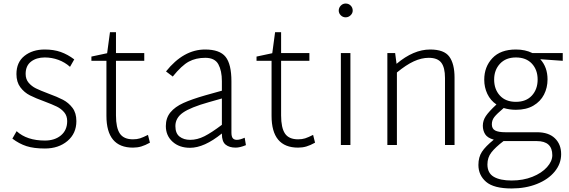

<svg xmlns="http://www.w3.org/2000/svg" viewBox="-20 -820 3216 1086"><path d="M50 -36 74 -78Q132 -25 234 -25Q290 -25 325 -54.5Q360 -84 360 -135Q360 -165 343 -185Q326 -205 301.5 -217Q277 -229 232 -246Q182 -264 149.5 -280.5Q117 -297 95 -326.5Q73 -356 73 -401Q73 -468 118.5 -504Q164 -540 233 -540Q284 -540 323.5 -526Q363 -512 400 -484L376 -442Q347 -468 310 -481.5Q273 -495 233 -495Q186 -495 155.5 -471.5Q125 -448 125 -402Q125 -372 142 -352Q159 -332 183.5 -320Q208 -308 253 -291Q305 -272 336.5 -255.5Q368 -239 390 -210Q412 -181 412 -135Q412 -65 361.5 -22.5Q311 20 234 20Q171 20 129.5 6.5Q88 -7 50 -36Z M828 -13Q801 2 779 8.5Q757 15 732 15Q582 15 582 -165V-476H497V-500L586 -519L602 -638H636V-520H796V-476H636V-167Q636 -97 658 -64.5Q680 -32 732 -32Q755 -32 772 -37.5Q789 -43 817 -57Z M1371 1Q1337 15 1313 15Q1277 15 1256 -2Q1235 -19 1235 -63V-65Q1135 16 1055 16Q994 16 956 -18.5Q918 -53 918 -107Q918 -153 944 -184.5Q970 -216 1017.5 -237.5Q1065 -259 1142 -281L1235 -307V-361Q1235 -420 1215 -456.5Q1195 -493 1141 -493Q1088 -493 1048 -471.5Q1008 -450 957 -387L919 -416Q1018 -540 1140 -540Q1223 -540 1256 -498.5Q1289 -457 1289 -360V-70Q1289 -48 1296.5 -38.5Q1304 -29 1320 -29Q1337 -29 1364 -41ZM1235 -114V-263L1161 -242Q1058 -213 1015 -183Q972 -153 972 -107Q972 -66 995.5 -47.5Q1019 -29 1056 -29Q1096 -29 1136.5 -49.5Q1177 -70 1235 -114Z M1762 -13Q1735 2 1713 8.5Q1691 15 1666 15Q1516 15 1516 -165V-476H1431V-500L1520 -519L1536 -638H1570V-520H1730V-476H1570V-167Q1570 -97 1592 -64.5Q1614 -32 1666 -32Q1689 -32 1706 -37.5Q1723 -43 1751 -57Z M1896 -760Q1896 -776 1907.5 -788Q1919 -800 1935 -800Q1952 -800 1963.5 -788.5Q1975 -777 1975 -760Q1975 -745 1963 -733.5Q1951 -722 1935 -722Q1919 -722 1907.5 -733.5Q1896 -745 1896 -760ZM1908 -520H1962V0H1908Z M2551 -381V0H2497V-379Q2497 -438 2476 -465.5Q2455 -493 2405 -493Q2364 -493 2320.5 -473Q2277 -453 2225 -410V0H2171V-520H2215L2223 -459Q2319 -540 2413 -540Q2492 -540 2521.5 -499.5Q2551 -459 2551 -381Z M3163 -476 3036 -485Q3077 -440 3077 -371Q3077 -324 3057 -285Q3037 -246 2997 -222.5Q2957 -199 2898 -199Q2862 -199 2829 -209Q2790 -176 2776 -158Q2762 -140 2762 -117Q2762 -92 2780.5 -82Q2799 -72 2839 -72H3018Q3083 -72 3118.5 -38Q3154 -4 3154 52Q3154 106 3117.5 150.5Q3081 195 3017 220.5Q2953 246 2874 246Q2773 246 2729.5 208.5Q2686 171 2686 113Q2686 69 2706 38.5Q2726 8 2773 -30Q2737 -40 2724 -61Q2711 -82 2711 -109Q2711 -138 2728 -163.5Q2745 -189 2788 -229Q2754 -252 2736.5 -289Q2719 -326 2719 -369Q2719 -442 2765 -491Q2811 -540 2898 -540Q2951 -540 2991 -520H3163ZM3021 -370Q3021 -425 2988.5 -460Q2956 -495 2898 -495Q2841 -495 2808 -459.5Q2775 -424 2775 -370Q2775 -315 2807.5 -279.5Q2840 -244 2898 -244Q2956 -244 2988.5 -279.5Q3021 -315 3021 -370ZM3016 -22H2839H2828Q2782 13 2759.5 42Q2737 71 2737 110Q2737 159 2773 180Q2809 201 2874 201Q2939 201 2991.5 180Q3044 159 3074 125.5Q3104 92 3104 58Q3104 -22 3016 -22Z"/></svg>

Font: Martel Sans ExtraLight
Style: Regular
Weight: 275
Designer: Dan Reynolds and Mathieu Réguer
Foundry: Dan Reynolds and Mathieu Réguer
Version: Version 1.002; ttfautohint (v1.1) -l 5 -r 5 -G 72 -x 0 -D la